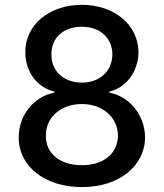

<svg xmlns="http://www.w3.org/2000/svg" viewBox="-20 -757 671 787"><path d="M315.7 9.9C467 9.9 573.9 -76 574.6 -193.9C573.9 -285.5 509.6 -362.6 428.3 -377.1V-381.4C498.9 -398.4 546.9 -464.8 547.6 -543.3C546.9 -654.5 448.9 -737.2 315.7 -737.2C181.1 -737.2 83.1 -654.5 83.8 -543.3C83.1 -465.2 131 -398.4 203.1 -381.4V-377.1C120.4 -362.6 56.1 -285.5 56.8 -193.9C56.1 -76 163 9.9 315.7 9.9ZM168 -201C167.3 -276.6 229.8 -330.6 315.7 -330.6C400.2 -330.6 462.7 -276.6 463.4 -201C462.7 -128.2 405.5 -79.9 315.7 -79.9C224.8 -79.9 167.3 -128.2 168 -201ZM190.7 -534.1C190 -602.3 240.4 -647.4 315.7 -647.4C389.6 -647.4 440 -602.3 440.7 -534.1C440 -464.8 388.1 -418.3 315.7 -418.3C242.2 -418.3 190 -464.8 190.7 -534.1Z"/></svg>

Font: Margiela Sans Medium
Style: Regular
Weight: 500
Designer: Stefan Endress, Andreas Faust
Version: Version 1.100;FEAKit 1.0